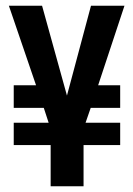

<svg xmlns="http://www.w3.org/2000/svg" viewBox="-20 -651 465 671"><path d="M400 -353V-274H297L279 -222H400V-144H272V0H157V-144H28V-222H150L133 -274H28V-353H106L11 -631H127L214 -317L298 -631H415L323 -353Z"/></svg>

Font: Teko Medium
Style: Regular
Weight: 500
Designer: Manushi Parikh, Jonny Pinhorn
Foundry: Indian Type Foundry
Version: Version 1.106;PS 1.0;hotconv 1.0.78;makeotf.lib2.5.61930; tt